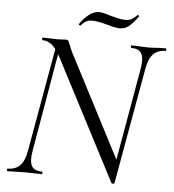

<svg xmlns="http://www.w3.org/2000/svg" viewBox="-54 -816 798 881"><g transform="rotate(5 344.5 -375.5)"><path d="M120 -613Q117 -613 117 -619Q117 -625 120 -625L154 -624Q165 -623 185 -623Q201 -623 212 -624Q223 -625 228 -625Q234 -625 237 -621.5Q240 -618 244 -606Q252 -586 258 -573L513 -81L506 10Q506 12 503.5 13.5Q501 15 498 15Q492 15 491 11L203 -543Q182 -582 162.5 -597.5Q143 -613 120 -613ZM12 -12Q48 -12 69 -34Q90 -56 98 -106L186 -602L204 -600L119 -106Q115 -86 115 -67Q115 -38 128 -25Q141 -12 170 -12Q172 -12 172 -6Q172 0 170 0Q149 0 137 -1L91 -2L48 -1Q35 0 12 0Q9 0 9 -6Q9 -12 12 -12ZM493 -27 579 -518Q583 -538 583 -557Q583 -586 570 -599.5Q557 -613 529 -613Q526 -613 526 -619Q526 -625 529 -625L559 -624Q587 -622 607 -622Q623 -622 651 -624L687 -625Q689 -625 689 -619Q689 -613 687 -613Q650 -613 629 -590.5Q608 -568 600 -518L506 10ZM286 -695Q283 -695 280.5 -697.5Q278 -700 280 -702Q296 -726 319 -745Q342 -764 367 -764Q384 -764 417 -753Q422 -752 445.5 -745.5Q469 -739 492 -739Q509 -739 520.5 -746Q532 -753 544 -766H545Q548 -766 550 -763.5Q552 -761 551 -759Q524 -723 506.5 -710.5Q489 -698 469 -698Q448 -698 408 -710Q364 -722 339 -722Q322 -722 312.5 -716.5Q303 -711 296 -704Q289 -697 287 -695Z"/></g></svg>

Font: Cormorant Garamond
Style: Italic
Weight: 400
Italic angle: -10°
Designer: Christian Thalmann (Catharsis Fonts)
Foundry: Catharsis Fonts
Version: Version 4.000